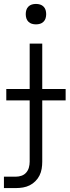

<svg xmlns="http://www.w3.org/2000/svg" viewBox="-33 -742 354 977"><path d="M-13 215V157H48Q63 157 77 152Q91 147 100.5 136Q110 125 114 110.5Q118 96 118 81V-520H182V81Q182 99 179 117Q176 135 168 151Q160 167 147 180Q134 193 118 201Q102 209 84 212Q66 215 48 215ZM150 -618Q139 -618 129 -621Q119 -624 111.5 -631.5Q104 -639 101 -649Q98 -659 98 -670Q98 -681 101 -691Q104 -701 111.5 -708.5Q119 -716 129 -719Q139 -722 150 -722Q161 -722 171 -719Q181 -716 188.5 -708.5Q196 -701 199 -691Q202 -681 202 -670Q202 -659 199 -649Q196 -639 188.5 -631.5Q181 -624 171 -621Q161 -618 150 -618ZM301 -231H-1V-289H301Z"/></svg>

Font: Iosevka Aile Light
Style: Regular
Weight: 300
Designer: Belleve Invis
Foundry: Belleve Invis
Version: Version 27.3.5; ttfautohint (v1.8.4)